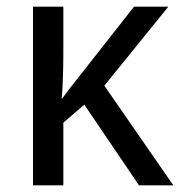

<svg xmlns="http://www.w3.org/2000/svg" viewBox="-20 -556 548 576"><path d="M485 -536H382L206 -312C194 -297 179 -278 167 -261H165C168 -288 170 -344 170 -397V-536H79V0H170V-188L233 -242L397 0H500L293 -299Z"/></svg>

Font: Noto Sans Thai
Style: Regular
Weight: 400
Designer: Monotype Design Team
Foundry: Monotype Imaging Inc.
Version: Version 1.901